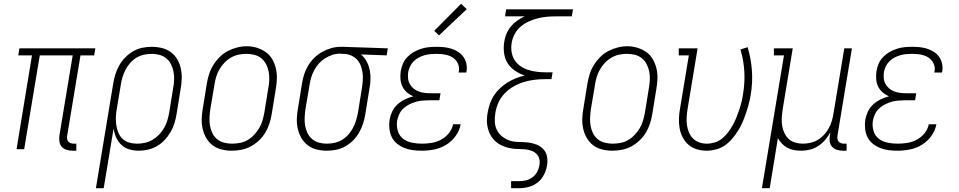

<svg xmlns="http://www.w3.org/2000/svg" viewBox="-20 -784 5040 1009"><path d="M362 8Q346 8 330.5 3.5Q315 -1 305 -12Q295 -23 292.5 -39Q290 -55 292 -71L362 -493H189L107 0H67L148 -493H76L82 -530H481L475 -493H403L333 -71Q331 -63 332.5 -54.5Q334 -46 339 -40Q344 -34 352 -31.5Q360 -29 368 -29H381V8Z M484 205 575 -345Q579 -370 586.5 -394Q594 -418 607 -441Q620 -464 639 -483Q658 -502 680.5 -515Q703 -528 728 -533Q753 -538 778 -538Q805 -538 831.5 -531.5Q858 -525 878.5 -509.5Q899 -494 912 -471.5Q925 -449 930.5 -423Q936 -397 935 -369.5Q934 -342 929 -315L908 -185Q904 -160 896.5 -136Q889 -112 876 -89.5Q863 -67 845 -48Q827 -29 804.5 -16Q782 -3 757 2.5Q732 8 708 8Q682 8 658 0.5Q634 -7 617 -23.5Q600 -40 590 -62.5Q580 -85 577 -109L525 205ZM700 -29Q721 -29 741.5 -33.5Q762 -38 781 -49Q800 -60 815.5 -76Q831 -92 842 -111Q853 -130 859 -150Q865 -170 869 -191L890 -321Q894 -342 895 -364Q896 -386 892 -406.5Q888 -427 879 -445.5Q870 -464 854.5 -477Q839 -490 818.5 -495.5Q798 -501 777 -501Q757 -501 736.5 -496.5Q716 -492 697.5 -481Q679 -470 664.5 -453.5Q650 -437 640 -418Q630 -399 624 -379.5Q618 -360 615 -339L594 -213Q590 -192 589 -170Q588 -148 591 -127.5Q594 -107 601.5 -88Q609 -69 623.5 -55Q638 -41 658 -35Q678 -29 700 -29Z M1198 8Q1171 8 1144.5 1.5Q1118 -5 1097.5 -20.5Q1077 -36 1064 -58.5Q1051 -81 1045 -107Q1039 -133 1040 -160.5Q1041 -188 1046 -215L1067 -345Q1071 -370 1079 -395Q1087 -420 1101 -442.5Q1115 -465 1134.5 -484.5Q1154 -504 1177.5 -516Q1201 -528 1226 -534.5Q1251 -541 1277 -541Q1304 -541 1330 -533Q1356 -525 1377 -510Q1398 -495 1411 -472Q1424 -449 1430 -423.5Q1436 -398 1435 -370Q1434 -342 1429 -315L1408 -185Q1404 -160 1396 -135Q1388 -110 1374.5 -87.5Q1361 -65 1341 -46Q1321 -27 1297.5 -14.5Q1274 -2 1248.5 3Q1223 8 1198 8ZM1199 -29Q1220 -29 1241 -33Q1262 -37 1281 -48Q1300 -59 1315.5 -75.5Q1331 -92 1342 -110.5Q1353 -129 1359 -149.5Q1365 -170 1369 -191L1390 -321Q1394 -342 1395 -364Q1396 -386 1392 -407Q1388 -428 1378.5 -446.5Q1369 -465 1353 -478Q1337 -491 1316.5 -496Q1296 -501 1274 -501Q1253 -501 1232.5 -496.5Q1212 -492 1193 -481Q1174 -470 1159 -454Q1144 -438 1133 -419Q1122 -400 1116 -380Q1110 -360 1107 -339L1085 -209Q1082 -188 1081 -166Q1080 -144 1083.5 -123.5Q1087 -103 1096 -84.5Q1105 -66 1120.5 -53Q1136 -40 1157 -34.5Q1178 -29 1199 -29Z M1697 8Q1670 8 1644 1.5Q1618 -5 1597.5 -20.5Q1577 -36 1564 -58.5Q1551 -81 1545 -107Q1539 -133 1540 -160.5Q1541 -188 1546 -215L1567 -345Q1571 -370 1578.5 -393.5Q1586 -417 1599.5 -439.5Q1613 -462 1632 -480.5Q1651 -499 1673.5 -511.5Q1696 -524 1720.5 -531Q1745 -538 1769 -538Q1772 -538 1775.5 -538Q1779 -538 1783 -538L2018 -530L2012 -493L1877 -498Q1895 -483 1906.5 -461.5Q1918 -440 1923 -416Q1928 -392 1927 -366Q1926 -340 1921 -315L1900 -185Q1896 -160 1888.5 -136Q1881 -112 1868 -89Q1855 -66 1836.5 -47Q1818 -28 1795 -15Q1772 -2 1747 3Q1722 8 1697 8ZM1698 -29Q1718 -29 1738.5 -33.5Q1759 -38 1777.5 -49Q1796 -60 1810.5 -76.5Q1825 -93 1835 -112Q1845 -131 1851 -150.5Q1857 -170 1861 -191L1882 -321Q1885 -341 1886.5 -361.5Q1888 -382 1885.5 -401Q1883 -420 1876 -438.5Q1869 -457 1856.5 -470.5Q1844 -484 1826 -492Q1808 -500 1788 -501H1777Q1774 -501 1771.5 -501.5Q1769 -502 1766 -502Q1746 -502 1726.5 -495.5Q1707 -489 1689 -478Q1671 -467 1656.5 -451Q1642 -435 1632 -416.5Q1622 -398 1616 -378.5Q1610 -359 1607 -339L1585 -209Q1582 -188 1581 -166Q1580 -144 1583.5 -123.5Q1587 -103 1596 -84.5Q1605 -66 1620.5 -53Q1636 -40 1656 -34.5Q1676 -29 1698 -29Z M2197 8Q2173 8 2149.5 5Q2126 2 2105 -6.5Q2084 -15 2066.5 -29Q2049 -43 2039 -63Q2029 -83 2026.5 -106.5Q2024 -130 2027 -154Q2031 -176 2041 -197.5Q2051 -219 2068.5 -235Q2086 -251 2107.5 -261.5Q2129 -272 2152 -278Q2133 -286 2118 -299Q2103 -312 2094.5 -330Q2086 -348 2084.5 -368.5Q2083 -389 2086 -410Q2089 -430 2097.5 -449.5Q2106 -469 2121 -484.5Q2136 -500 2154.5 -510.5Q2173 -521 2193 -527.5Q2213 -534 2233 -536Q2253 -538 2273 -538Q2294 -538 2314 -536Q2334 -534 2352.5 -528Q2371 -522 2387.5 -511.5Q2404 -501 2415 -485.5Q2426 -470 2430.5 -450.5Q2435 -431 2432 -411Q2431 -409 2431 -407Q2431 -405 2430 -403H2390Q2391 -405 2391 -406Q2391 -407 2391 -409Q2394 -424 2390.5 -438Q2387 -452 2378.5 -463.5Q2370 -475 2358 -482.5Q2346 -490 2332 -494Q2318 -498 2303 -499.5Q2288 -501 2273 -501Q2258 -501 2242 -499.5Q2226 -498 2210.5 -493.5Q2195 -489 2180.5 -481.5Q2166 -474 2154 -462Q2142 -450 2135 -435Q2128 -420 2125 -405Q2123 -388 2124.5 -372Q2126 -356 2133.5 -342.5Q2141 -329 2153 -319Q2165 -309 2179.5 -303.5Q2194 -298 2210 -296Q2226 -294 2242 -294H2295L2289 -257H2236Q2219 -257 2201 -255.5Q2183 -254 2165.5 -249Q2148 -244 2131 -235.5Q2114 -227 2100 -214Q2086 -201 2078 -183.5Q2070 -166 2067 -149Q2063 -122 2070.5 -96.5Q2078 -71 2097.5 -55.5Q2117 -40 2143.5 -34.5Q2170 -29 2197 -29Q2222 -29 2247.5 -33Q2273 -37 2297 -49.5Q2321 -62 2338.5 -83.5Q2356 -105 2361 -131H2401Q2395 -98 2374.5 -69.5Q2354 -41 2324.5 -23Q2295 -5 2262 1.5Q2229 8 2197 8ZM2287 -598 2262 -622 2403 -764 2433 -736Z M2666 205V168H2709Q2727 168 2745 163.5Q2763 159 2778.5 147.5Q2794 136 2803 119Q2812 102 2815 84Q2818 67 2814 51Q2810 35 2798.5 24Q2787 13 2771 7.5Q2755 2 2738 0.5Q2721 -1 2704 -1Q2687 -1 2670.5 -3.5Q2654 -6 2638.5 -11Q2623 -16 2609 -23.5Q2595 -31 2583 -42Q2571 -53 2562.5 -66Q2554 -79 2548.5 -94.5Q2543 -110 2540.5 -126.5Q2538 -143 2539 -160Q2540 -177 2543 -194Q2547 -217 2555 -240Q2563 -263 2576.5 -283.5Q2590 -304 2608.5 -321Q2627 -338 2648 -351Q2669 -364 2692 -373Q2715 -382 2738 -387Q2711 -396 2687 -412Q2663 -428 2648 -451.5Q2633 -475 2629 -505Q2625 -535 2630 -565Q2633 -586 2641.5 -606.5Q2650 -627 2664.5 -644.5Q2679 -662 2698 -675.5Q2717 -689 2737 -698H2634L2640 -735H2991L2985 -698H2902Q2878 -698 2854.5 -696Q2831 -694 2807 -688Q2783 -682 2759.5 -671.5Q2736 -661 2716.5 -644.5Q2697 -628 2685 -605.5Q2673 -583 2669 -559Q2665 -535 2668.5 -511.5Q2672 -488 2684 -469Q2696 -450 2714.5 -437Q2733 -424 2755 -417Q2777 -410 2800.5 -407Q2824 -404 2848 -404H2884L2878 -368H2842Q2815 -368 2787 -364.5Q2759 -361 2731.5 -352.5Q2704 -344 2678 -329Q2652 -314 2631.5 -292.5Q2611 -271 2599 -244Q2587 -217 2583 -189Q2579 -166 2580.5 -142Q2582 -118 2592.5 -98.5Q2603 -79 2620.5 -65.5Q2638 -52 2659.5 -45Q2681 -38 2705 -38Q2729 -38 2752.5 -35.5Q2776 -33 2797.5 -25Q2819 -17 2834.5 -1Q2850 15 2854.5 38Q2859 61 2855 84Q2851 109 2839 133.5Q2827 158 2806 174.5Q2785 191 2759.5 198Q2734 205 2709 205Z M3198 8Q3171 8 3144.5 1.5Q3118 -5 3097.5 -20.5Q3077 -36 3064 -58.5Q3051 -81 3045 -107Q3039 -133 3040 -160.5Q3041 -188 3046 -215L3067 -345Q3071 -370 3079 -395Q3087 -420 3101 -442.5Q3115 -465 3134.5 -484.5Q3154 -504 3177.5 -516Q3201 -528 3226 -534.5Q3251 -541 3277 -541Q3304 -541 3330 -533Q3356 -525 3377 -510Q3398 -495 3411 -472Q3424 -449 3430 -423.5Q3436 -398 3435 -370Q3434 -342 3429 -315L3408 -185Q3404 -160 3396 -135Q3388 -110 3374.5 -87.5Q3361 -65 3341 -46Q3321 -27 3297.5 -14.5Q3274 -2 3248.5 3Q3223 8 3198 8ZM3199 -29Q3220 -29 3241 -33Q3262 -37 3281 -48Q3300 -59 3315.5 -75.5Q3331 -92 3342 -110.5Q3353 -129 3359 -149.5Q3365 -170 3369 -191L3390 -321Q3394 -342 3395 -364Q3396 -386 3392 -407Q3388 -428 3378.5 -446.5Q3369 -465 3353 -478Q3337 -491 3316.5 -496Q3296 -501 3274 -501Q3253 -501 3232.5 -496.5Q3212 -492 3193 -481Q3174 -470 3159 -454Q3144 -438 3133 -419Q3122 -400 3116 -380Q3110 -360 3107 -339L3085 -209Q3082 -188 3081 -166Q3080 -144 3083.5 -123.5Q3087 -103 3096 -84.5Q3105 -66 3120.5 -53Q3136 -40 3157 -34.5Q3178 -29 3199 -29Z M3693 8Q3667 8 3642 0.5Q3617 -7 3598 -23.5Q3579 -40 3567.5 -62.5Q3556 -85 3551.5 -110Q3547 -135 3548 -162Q3549 -189 3554 -215L3600 -493H3547V-530H3646L3593 -209Q3590 -189 3588.5 -168Q3587 -147 3590 -127Q3593 -107 3600.5 -88.5Q3608 -70 3621.5 -56.5Q3635 -43 3654 -36Q3673 -29 3694 -29Q3715 -29 3736.5 -35.5Q3758 -42 3775.5 -56.5Q3793 -71 3806.5 -89Q3820 -107 3831 -126.5Q3842 -146 3850 -166.5Q3858 -187 3865 -207.5Q3872 -228 3877 -249Q3882 -270 3885 -291Q3895 -351 3891.5 -409.5Q3888 -468 3871 -524L3909 -536Q3927 -475 3931.5 -412.5Q3936 -350 3925 -285Q3921 -260 3914.5 -236Q3908 -212 3900 -188.5Q3892 -165 3882 -141.5Q3872 -118 3858 -96Q3844 -74 3827 -54Q3810 -34 3788.5 -19.5Q3767 -5 3742 1.5Q3717 8 3693 8Z M3984 205 4100 -493H4047V-530H4146L4093 -209Q4090 -188 4088.5 -166.5Q4087 -145 4090 -125Q4093 -105 4101.5 -86.5Q4110 -68 4124 -54.5Q4138 -41 4158 -35Q4178 -29 4199 -29Q4219 -29 4239 -33.5Q4259 -38 4277 -48.5Q4295 -59 4310 -75Q4325 -91 4335 -109.5Q4345 -128 4351 -147.5Q4357 -167 4360 -187L4417 -530H4457L4381 -71Q4380 -63 4381 -54.5Q4382 -46 4387 -40Q4392 -34 4400 -31.5Q4408 -29 4417 -29H4429V8H4411Q4394 8 4379 3.5Q4364 -1 4353.5 -12Q4343 -23 4340.5 -39Q4338 -55 4341 -71L4344 -90Q4333 -68 4316.5 -49Q4300 -30 4279.5 -16.5Q4259 -3 4236 2.5Q4213 8 4190 8Q4171 8 4152 4.5Q4133 1 4117.5 -7.5Q4102 -16 4089.5 -29Q4077 -42 4068 -58L4025 205Z M4697 8Q4673 8 4649.5 5Q4626 2 4605 -6.5Q4584 -15 4566.5 -29Q4549 -43 4539 -63Q4529 -83 4526.5 -106.5Q4524 -130 4527 -154Q4531 -176 4541 -197.5Q4551 -219 4568.5 -235Q4586 -251 4607.5 -261.5Q4629 -272 4652 -278Q4633 -286 4618 -299Q4603 -312 4594.5 -330Q4586 -348 4584.5 -368.5Q4583 -389 4586 -410Q4589 -430 4597.5 -449.5Q4606 -469 4621 -484.5Q4636 -500 4654.5 -510.5Q4673 -521 4693 -527.5Q4713 -534 4733 -536Q4753 -538 4773 -538Q4794 -538 4814 -536Q4834 -534 4852.5 -528Q4871 -522 4887.5 -511.5Q4904 -501 4915 -485.5Q4926 -470 4930.5 -450.5Q4935 -431 4932 -411Q4931 -409 4931 -407Q4931 -405 4930 -403H4890Q4891 -405 4891 -406Q4891 -407 4891 -409Q4894 -424 4890.5 -438Q4887 -452 4878.5 -463.5Q4870 -475 4858 -482.5Q4846 -490 4832 -494Q4818 -498 4803 -499.5Q4788 -501 4773 -501Q4758 -501 4742 -499.5Q4726 -498 4710.5 -493.5Q4695 -489 4680.5 -481.5Q4666 -474 4654 -462Q4642 -450 4635 -435Q4628 -420 4625 -405Q4623 -388 4624.5 -372Q4626 -356 4633.5 -342.5Q4641 -329 4653 -319Q4665 -309 4679.5 -303.5Q4694 -298 4710 -296Q4726 -294 4742 -294H4795L4789 -257H4736Q4719 -257 4701 -255.5Q4683 -254 4665.5 -249Q4648 -244 4631 -235.5Q4614 -227 4600 -214Q4586 -201 4578 -183.5Q4570 -166 4567 -149Q4563 -122 4570.5 -96.5Q4578 -71 4597.5 -55.5Q4617 -40 4643.5 -34.5Q4670 -29 4697 -29Q4722 -29 4747.5 -33Q4773 -37 4797 -49.5Q4821 -62 4838.5 -83.5Q4856 -105 4861 -131H4901Q4895 -98 4874.5 -69.5Q4854 -41 4824.5 -23Q4795 -5 4762 1.5Q4729 8 4697 8Z"/></svg>

Font: Iosevka Curly Slab XLtObl
Style: Regular
Weight: 200
Italic angle: -9°
Monospace: yes
Designer: Belleve Invis
Foundry: Belleve Invis
Version: Version 11.1.0; ttfautohint (v1.8.3)